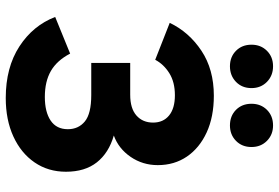

<svg xmlns="http://www.w3.org/2000/svg" viewBox="-171 -787 970 668"><g transform="rotate(90 314.0 -453.0)"><path d="M321 12Q214.5 12 141.5 -35.5Q68.5 -83 39 -160L166.5 -212Q190.5 -166 227 -145Q263.5 -124 317 -124Q369.5 -124 399.5 -144.2Q429.5 -164.5 429.5 -204Q429.5 -241 402.5 -263.2Q375.5 -285.5 310.5 -285.5H199V-421H309.5Q357.5 -421 382 -442.8Q406.5 -464.5 406.5 -500.5Q406.5 -536 381.8 -556.2Q357 -576.5 311.5 -576.5Q265.5 -576.5 234.5 -557Q203.5 -537.5 188 -508L59.5 -558.5Q91.5 -625.5 156.5 -668.8Q221.5 -712 313 -712Q386.5 -712 440.8 -687Q495 -662 524.8 -618.2Q554.5 -574.5 554.5 -517Q554.5 -464.5 525.8 -422.5Q497 -380.5 451.5 -364Q512 -346.5 544.8 -305Q577.5 -263.5 577.5 -197.5Q577.5 -135.5 545 -88.2Q512.5 -41 454.8 -14.5Q397 12 321 12ZM416.5 -768Q383.5 -768 362.2 -789Q341 -810 341 -843Q341 -875.5 362.2 -896.8Q383.5 -918 416.5 -918Q448.5 -918 470 -896.8Q491.5 -875.5 491.5 -843Q491.5 -810 470 -789Q448.5 -768 416.5 -768ZM210.5 -768Q178 -768 156.8 -789Q135.5 -810 135.5 -843Q135.5 -875.5 156.8 -896.8Q178 -918 210.5 -918Q243 -918 264.8 -896.8Q286.5 -875.5 286.5 -843Q286.5 -810 264.8 -789Q243 -768 210.5 -768Z"/></g></svg>

Font: Overpass ExtraBold
Style: Regular
Weight: 800
Designer: Delve Withrington, Dave Bailey, Thomas Jockin
Foundry: Delve Fonts LLC
Version: Version 4.000; ttfautohint (v1.8.3)